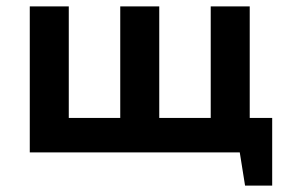

<svg xmlns="http://www.w3.org/2000/svg" viewBox="-20 -477 884 601"><path d="M832 104H747.1L730.5 0H73.2V-457H195.3V-107.9H356.4V-457H478.5V-107.9H639.6V-457H761.7V-107.9H832Z"/></svg>

Font: PT Astra Sans
Style: Bold
Weight: 700
Designer: A.Korolkova, I. Chaeva
Foundry: ParaType Ltd
Version: Version 1.001; ttfautohint (v1.6)